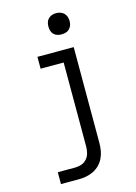

<svg xmlns="http://www.w3.org/2000/svg" viewBox="-139 -806 777 1094"><g transform="rotate(-15 250.0 -259.0)"><path d="M80 215V145H183Q202 145 220.5 138.5Q239 132 251.5 117.5Q264 103 269 84Q274 65 274 46V-450H138V-520H352V46Q352 69 348 91.5Q344 114 334 134.5Q324 155 308 171Q292 187 271.5 197Q251 207 228.5 211Q206 215 183 215ZM305 -608Q292 -608 280 -611.5Q268 -615 259 -624Q250 -633 246.5 -645Q243 -657 243 -670Q243 -683 246.5 -695Q250 -707 259 -716Q268 -725 280 -729Q292 -733 305 -733Q318 -733 330 -729Q342 -725 351 -716Q360 -707 364 -695Q368 -683 368 -670Q368 -657 364 -645Q360 -633 351 -624Q342 -615 330 -611.5Q318 -608 305 -608Z"/></g></svg>

Font: Moesevka
Style: Regular
Weight: 400
Monospace: yes
Designer: Belleve Invis
Foundry: Belleve Invis
Version: Version 32.5.0; ttfautohint (v1.8.4)